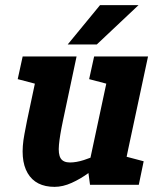

<svg xmlns="http://www.w3.org/2000/svg" viewBox="-20 -720 619 748"><path d="M85.3 -250H225.3Q213 -192 209.7 -155.8Q206.3 -119.7 216.3 -103.3Q226.3 -87 253 -87L193 8Q119 8 87.7 -45.5Q56.3 -99 75.3 -198ZM479.7 -140 322.7 -60 416.7 -500H556.7ZM225.3 -250H85.3L138.3 -500H278.3ZM322.7 -60 479.7 -140 450.7 0H330.7ZM425.3 -150 435 -146.7Q435 -146.7 420.7 -131Q406.3 -115.3 381.5 -92.3Q356.7 -69.3 325.3 -46.3Q294 -23.3 259.5 -7.7Q225 8 192 8L252 -87Q277 -87 306.7 -96.5Q336.3 -106 363.2 -118.5Q390 -131 407.7 -140.5Q425.3 -150 425.3 -150ZM440.7 0 439.3 -118.3 539.7 -91.7 520.7 0ZM125 -391.7 49 -411.7 68.3 -500H148.3ZM403.3 -391.7 327.3 -411.7 346.7 -500H426.7ZM519.7 -700 357 -546.7H243.7L369.7 -700Z"/></svg>

Font: Epunda Slab Light
Style: Italic
Weight: 300
Italic angle: -12°
Designer: Simon Atzbach
Foundry: typofactur
Version: Version 1.102